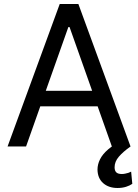

<svg xmlns="http://www.w3.org/2000/svg" viewBox="-20 -727 686 953"><path d="M17.6 0H109.4L319.3 -592.8H325.2L535.2 0H627.9L369.1 -707H276.4ZM503.9 -276.4H141.6V-199.2H503.9ZM492.2 182.1C510.4 198.1 534.2 206.1 563.5 206.1C579.1 206.1 593.1 204.1 605.5 200.2C617.8 196.3 628.3 191.4 636.7 185.5L630.9 125L617.2 130.9L601.6 134.8C596.4 136.1 590.8 136.7 585 136.7C571.9 136.7 562.7 134 557.1 128.4C551.6 122.9 548.8 114.6 548.8 103.5C548.8 84.6 555.8 67.1 569.8 50.8C583.8 34.5 603.2 17.6 627.9 0L587.9 -29.3C559.2 -16.3 535.6 -1.8 517.1 14.2C498.5 30.1 485 46.5 476.6 63.5C468.1 80.4 463.9 97.7 463.9 115.2C464.5 143.9 474 166.2 492.2 182.1Z"/></svg>

Font: Pretendard Variable
Style: Regular
Weight: 400
Designer: Base glyphs from Inter by Rasmus Andersson; Hangeul glyphs from Noto Sans CJK(Source Han Sans) by Jang Soo-young and Kan
Foundry: Kil Hyung-jin
Version: Version 1.309;Glyphs 3.2 (3225)